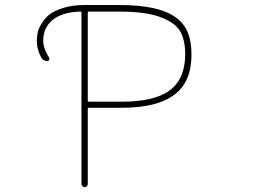

<svg xmlns="http://www.w3.org/2000/svg" viewBox="-20 -773 1040 770"><path d="M306.6 -35.2V-722.7Q306.6 -727.5 302.7 -726.6H301.8Q231.4 -724.6 192.4 -694.3Q153.3 -662.1 153.3 -610.4Q153.3 -579.1 176.8 -542Q179.7 -537.1 177.2 -532.7Q174.8 -528.3 169.9 -528.3Q153.3 -528.3 145.5 -542Q127 -576.2 127.9 -609.4V-610.4Q127.9 -626 130.9 -641.6Q133.8 -657.2 146.5 -678.2Q159.2 -699.2 177.7 -714.4Q196.3 -729.5 233.4 -741.2Q270.5 -752.9 318.4 -752.9H458Q613.3 -752.9 680.7 -706.1Q714.8 -683.6 731.4 -646.5Q748 -608.4 748 -555.7Q748 -500 731.4 -460Q713.9 -418.9 679.7 -393.6Q611.3 -340.8 467.8 -340.8H336.9Q332 -340.8 332 -335.9V-35.2Q332 -30.3 328.6 -26.4Q325.2 -22.5 319.8 -22.5Q314.5 -22.5 310.5 -26.4Q306.6 -30.3 306.6 -35.2ZM332 -369.1Q332 -365.2 336.9 -365.2H467.8Q600.6 -365.2 661.1 -411.1Q722.7 -457 722.7 -555.7Q722.7 -611.3 703.1 -646.5Q683.6 -681.6 624 -704.1Q564.5 -726.6 458 -726.6H336.9Q332 -726.6 332 -722.7Z"/></svg>

Font: Rounded Mgen+ 1mn thin
Style: Regular
Weight: 100
Designer: [Source Han Sans]
Ryoko NISHIZUKA  (kana & ideographs); Paul D. Hunt (Latin, Greek & Cyrillic); Wenlong ZHANG  (bopomofo
Version: Version 1.059.20150602